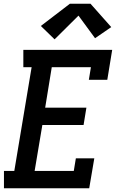

<svg xmlns="http://www.w3.org/2000/svg" viewBox="-20 -1000 640 1020"><path d="M1 0V-92H56L148 -643H104V-735H576L550 -576H452L463 -643H255L220 -428H439L424 -336H205L164 -92H372L383 -159H481L454 0ZM270 -791 197 -862 351 -980H461L571 -856L485 -797L397 -917Z"/></svg>

Font: Iosevka Curly Slab SmBdExObl
Style: Regular
Weight: 600
Width: 7
Italic angle: -9°
Monospace: yes
Designer: Belleve Invis
Foundry: Belleve Invis
Version: Version 11.1.0; ttfautohint (v1.8.3)